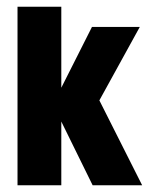

<svg xmlns="http://www.w3.org/2000/svg" viewBox="-20 -550 458 570"><path d="M32 0V-530H162V0ZM108 -190V-287H169V-190ZM255 0 137 -240 253 -470H395L275 -252L402 0Z"/></svg>

Font: Smooch Sans ExtraBold
Style: Regular
Weight: 800
Designer: Robert E. Leuschke
Foundry: Robert E. Leuschke
Version: Version 1.010